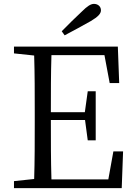

<svg xmlns="http://www.w3.org/2000/svg" viewBox="-20 -969 695 989"><path d="M313 -787C358 -810 403 -836 447 -860C486 -883 500 -899 500 -916C500 -936 484 -949 464 -949C448 -949 430 -938 401 -909C367 -877 333 -844 298 -808ZM564 -189 538 -45H245C242 -142 242 -240 242 -351H418L432 -246H473V-499H432L417 -391H242C242 -493 242 -591 245 -685H518L545 -541H594L587 -729H52V-694L156 -683C159 -587 159 -489 159 -392V-337C159 -239 159 -142 156 -47L52 -36V0H607L614 -189Z"/></svg>

Font: Source Han Serif K
Style: Regular
Weight: 400
Designer: Ryoko NISHIZUKA 西塚涼子 (kana & ideographs); Frank Grießhammer (Latin, Greek & Cyrillic); Wenlong ZHANG 张文龙 (bopomofo); San
Foundry: Adobe Systems Incorporated
Version: Version 1.001;PS 1.001;hotconv 16.6.54;makeotf.lib2.5.65590